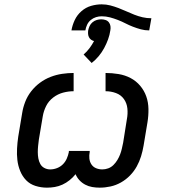

<svg xmlns="http://www.w3.org/2000/svg" viewBox="-20 -856 790 884"><path d="M196 8Q169 8 143.5 0Q118 -8 100.5 -26Q83 -44 73 -68.5Q63 -93 60 -119Q57 -145 58.5 -172.5Q60 -200 64 -227L82 -335Q86 -361 96 -387Q106 -413 123.5 -435.5Q141 -458 164 -475Q187 -492 213 -502Q239 -512 266 -516Q293 -520 319 -520V-436Q295 -436 270.5 -429.5Q246 -423 225 -407Q204 -391 192.5 -368Q181 -345 177 -321L159 -214Q157 -199 155.5 -184.5Q154 -170 154 -155.5Q154 -141 156.5 -127Q159 -113 165.5 -101Q172 -89 184.5 -82.5Q197 -76 211 -76Q227 -76 242.5 -82Q258 -88 269.5 -99.5Q281 -111 287.5 -126Q294 -141 297 -156V-161H393V-156Q390 -141 391.5 -126Q393 -111 401 -99Q409 -87 422.5 -81.5Q436 -76 451 -76Q465 -76 478.5 -81Q492 -86 502.5 -96.5Q513 -107 520.5 -119.5Q528 -132 533 -145Q538 -158 541 -171.5Q544 -185 547 -199L564 -306Q569 -332 566.5 -356.5Q564 -381 550.5 -400Q537 -419 514 -427.5Q491 -436 466 -436V-520Q496 -520 526 -515Q556 -510 581.5 -496.5Q607 -483 625.5 -461Q644 -439 653.5 -412Q663 -385 663.5 -354Q664 -323 659 -293L641 -185Q637 -161 629.5 -136.5Q622 -112 609.5 -89.5Q597 -67 578.5 -48Q560 -29 537 -16Q514 -3 489 2.5Q464 8 439 8Q421 8 404 5Q387 2 372 -6Q357 -14 345.5 -26.5Q334 -39 328 -54Q316 -39 300.5 -26.5Q285 -14 267.5 -6Q250 2 232 5Q214 8 196 8ZM373 -716H309Q313 -740 324 -763.5Q335 -787 355 -804.5Q375 -822 399.5 -829Q424 -836 448 -836Q469 -836 488 -831Q507 -826 525.5 -819Q544 -812 561.5 -804Q579 -796 598 -788.5Q617 -781 636.5 -776.5Q656 -772 677 -772L667 -716Q647 -716 628.5 -721Q610 -726 592 -733Q574 -740 557.5 -748.5Q541 -757 523 -764Q505 -771 486.5 -776Q468 -781 448 -781Q435 -781 422 -777Q409 -773 398 -764Q387 -755 381 -742Q375 -729 373 -716ZM402 -566 365 -605Q380 -618 392 -634Q404 -650 413 -667Q405 -669 399 -673.5Q393 -678 389.5 -685Q386 -692 385.5 -700Q385 -708 386 -716Q388 -726 392.5 -736Q397 -746 406 -753.5Q415 -761 425.5 -764Q436 -767 446 -767Q456 -767 465.5 -764Q475 -761 481 -753.5Q487 -746 488.5 -736Q490 -726 488 -716Q485 -695 477.5 -674.5Q470 -654 459.5 -634.5Q449 -615 434.5 -597.5Q420 -580 402 -566Z"/></svg>

Font: Iosevka Custom Medium
Style: Italic
Weight: 500
Italic angle: -9°
Designer: Belleve Invis
Foundry: Belleve Invis
Version: Version 27.0.1